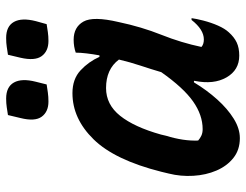

<svg xmlns="http://www.w3.org/2000/svg" viewBox="-110 -698 819 640"><g transform="rotate(-90 300.0 -378.5)"><path d="M309 -547Q356 -547 385 -520Q414 -493 430 -457H435Q439 -479 441.5 -500Q444 -521 444 -536Q464 -543 487 -543Q529 -543 547.5 -510.5Q566 -478 546 -393Q530 -317 503.5 -250.5Q477 -184 463 -117Q472 -109 488 -109Q521 -109 553 -150H559Q558 -142 556 -132.5Q554 -123 551 -111Q544 -84 534 -61.5Q524 -39 512 -26Q496 -8 478 0.5Q460 9 434 9Q386 9 361.5 -33.5Q337 -76 350 -140V-142H345Q319 -99 288 -64.5Q257 -30 224 -9.5Q191 11 159 11Q120 11 93 -10.5Q66 -32 51 -67Q36 -102 33.5 -144Q31 -186 41 -226L47 -251Q86 -406 155 -476.5Q224 -547 309 -547ZM151 -128Q159 -121 168 -117Q177 -113 189 -113Q236 -113 281.5 -145Q327 -177 379 -251Q389 -285 400.5 -319.5Q412 -354 421 -392Q389 -435 326 -435Q271 -435 233.5 -388Q196 -341 171 -252L167 -235Q149 -177 151 -128ZM236 -762Q249 -764 262 -766Q275 -768 291 -768Q330 -768 344.5 -742Q359 -716 347 -669L338 -633Q325 -631 311 -629Q297 -627 281 -627Q247 -627 230.5 -649.5Q214 -672 226 -720ZM437 -762Q451 -764 463.5 -766Q476 -768 493 -768Q532 -768 546.5 -742Q561 -716 549 -669L539 -633Q526 -631 512.5 -629Q499 -627 483 -627Q449 -627 432.5 -649.5Q416 -672 427 -720Z"/></g></svg>

Font: Recursive Mn Csl St SmB
Style: Italic
Weight: 600
Italic angle: -15°
Monospace: yes
Version: Version 1.079;hotconv 1.0.112;makeotfexe 2.5.65598; ttfautoh